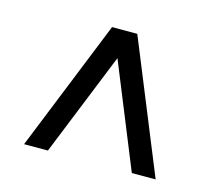

<svg xmlns="http://www.w3.org/2000/svg" viewBox="-66 -788 600 537"><g transform="rotate(15 234.5 -519.0)"><path d="M197 -709H270L425 -329H356L234 -629L113 -329H44Z"/></g></svg>

Font: SolaimanLipi Normal
Style: Regular
Weight: 400
Designer: Solaiman Karim
Foundry: Ekushey
Version: Designed by Solaiman Karim | Developed Version 2.002 : Al Ma